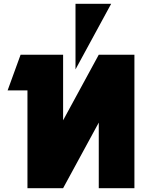

<svg xmlns="http://www.w3.org/2000/svg" viewBox="-20 -987 795 1007"><path d="M88 -700H311V-356L498 -700H685V0H498V-344L311 0H124V-513H20ZM376 -967H563L376 -623Z"/></svg>

Font: Clickuper
Style: Bold
Weight: 700
Designer: Denis Ignatov
Foundry: Denis Ignatov
Version: Version 1.10 April 16, 2021